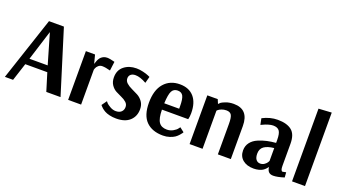

<svg xmlns="http://www.w3.org/2000/svg" viewBox="-61 -1297 3281 1851"><g transform="rotate(20 1579.5 -371.5)"><path d="M19 0 235 -650H388L590 0H444L388 -182H162L103 0ZM182 -245H369L280 -551H278Z M668 0V-500H762L784 -416H788Q789 -420 790 -426.5Q791 -433 798 -449Q805 -465 814 -477.5Q823 -490 841.5 -500.5Q860 -511 883 -511Q897 -511 917 -507.5Q937 -504 950 -500L962 -497L950 -404Q899 -418 867 -418Q844 -418 827.5 -403Q811 -388 806 -373L801 -358V0Z M1163 11Q1126 11 1094.5 3.5Q1063 -4 1044 -15Q1025 -26 1011.5 -37.5Q998 -49 993 -56L987 -64L1024 -116Q1029 -109 1038 -99Q1047 -89 1076 -72Q1105 -55 1135 -55Q1172 -55 1192 -74Q1212 -93 1212 -124Q1212 -152 1191 -171Q1170 -190 1140 -203Q1110 -216 1080 -232Q1050 -248 1029 -279.5Q1008 -311 1008 -356Q1008 -430 1059 -470.5Q1110 -511 1185 -511Q1217 -511 1253 -502.5Q1289 -494 1309 -485L1329 -476L1311 -409Q1246 -446 1198 -446Q1167 -446 1150 -431Q1133 -416 1133 -391Q1133 -363 1155.5 -343Q1178 -323 1210 -308.5Q1242 -294 1274 -277Q1306 -260 1328.5 -228.5Q1351 -197 1351 -152Q1351 -79 1302.5 -34Q1254 11 1163 11Z M1643 11Q1532 11 1470.5 -50.5Q1409 -112 1409 -241Q1409 -371 1469 -440.5Q1529 -510 1631 -510Q1724 -510 1775.5 -451.5Q1827 -393 1827 -284Q1827 -266 1825 -250.5Q1823 -235 1821 -228L1819 -221H1550Q1551 -131 1576.5 -93.5Q1602 -56 1659 -56Q1693 -56 1722 -72.5Q1751 -89 1763 -106L1775 -122L1820 -87Q1818 -83 1814 -76.5Q1810 -70 1795 -53Q1780 -36 1761.5 -23Q1743 -10 1711 0.5Q1679 11 1643 11ZM1550 -286H1703V-309Q1703 -385 1687 -415.5Q1671 -446 1631 -446Q1590 -446 1572 -412Q1554 -378 1550 -286Z M1914 0V-500H2021L2038 -459H2042Q2046 -465 2055.5 -473.5Q2065 -482 2101 -496Q2137 -510 2183 -510Q2337 -510 2337 -339V0H2204V-312Q2204 -379 2189.5 -403Q2175 -427 2137 -427Q2111 -427 2088.5 -418Q2066 -409 2056 -400L2047 -391V0Z M2573 11Q2503 11 2461 -24Q2419 -59 2419 -120Q2419 -167 2445.5 -201.5Q2472 -236 2517.5 -255Q2563 -274 2604.5 -283Q2646 -292 2694 -296V-325Q2694 -393 2675 -418.5Q2656 -444 2611 -444Q2590 -444 2560.5 -435Q2531 -426 2512 -416L2492 -407L2479 -471Q2556 -511 2634 -511Q2728 -511 2777.5 -471.5Q2827 -432 2827 -336V-109Q2827 -56 2848 -56L2882 -63L2886 -11Q2817 11 2775 11Q2746 11 2730 -3.5Q2714 -18 2709 -51H2704Q2703 -48 2700.5 -44Q2698 -40 2687.5 -29.5Q2677 -19 2663.5 -10.5Q2650 -2 2626 4.5Q2602 11 2573 11ZM2617 -56Q2641 -56 2660.5 -70Q2680 -84 2687 -98L2694 -111V-243Q2627 -236 2592.5 -211.5Q2558 -187 2558 -137Q2558 -97 2574 -76.5Q2590 -56 2617 -56Z M2965 0V-746L3098 -754V0Z"/></g></svg>

Font: Arsenal
Style: Bold
Weight: 700
Designer: Andrij Shevchenko
Foundry: Stairsfor
Version: Version 2.001;PS 002.001;hotconv 1.0.88;makeotf.lib2.5.64775